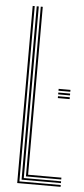

<svg xmlns="http://www.w3.org/2000/svg" viewBox="-56 -832 380 864"><g transform="rotate(5 134.0 -400.0)"><path d="M56 0V-800H65.2V-8.2H252V0ZM74.2 -16.8V-800H83.5V-25H252V-16.8ZM92.5 -33.2V-800H101.5V-41.5H252V-33.2ZM204.8 -438.5H258.2V-430H204.8ZM204.8 -421.8H258.2V-413.5H204.8ZM204.8 -405.2H258.2V-396.8H204.8Z"/></g></svg>

Font: Big Shoulders Inline Display Light
Style: Regular
Weight: 300
Designer: Patric King
Foundry: XO Type Co
Version: Version 1.000